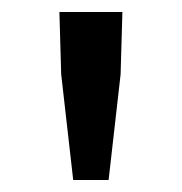

<svg xmlns="http://www.w3.org/2000/svg" viewBox="-20 -709 304 320"><path d="M102 -409 82 -585 79 -689H184L181 -585L161 -409Z"/></svg>

Font: Assistant ExtraLight SemiBold
Style: Regular
Weight: 600
Version: Version 3.000